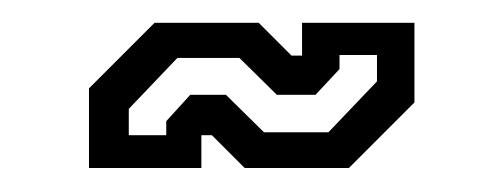

<svg xmlns="http://www.w3.org/2000/svg" viewBox="-20 -398 430 164"><path d="M56 -254.5V-322.5L112 -378.5H201L229 -350.5H238V-378.5H334V-310.5L278 -254.5H189L161 -282.5H152V-254.5ZM90 -282.5H122V-294.5L142.5 -317H173L205.5 -285H260.5L302 -328.5V-351H270V-339L249.5 -317H216.5L184.5 -348.5H131.5L90 -305Z"/></svg>

Font: Tourney Thin Medium
Style: Regular
Weight: 500
Version: Version 1.015